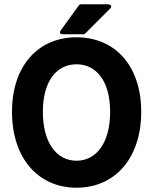

<svg xmlns="http://www.w3.org/2000/svg" viewBox="-20 -852 714 896"><path d="M337 24C516 24 639 -113 639 -330C639 -546 516 -678 337 -678C159 -678 36 -546 36 -330C36 -113 159 24 337 24ZM337 -102C244 -102 180 -186 180 -330C180 -473 244 -552 337 -552C430 -552 494 -473 494 -330C494 -186 430 -102 337 -102ZM493 -811C511 -829 484 -832 484 -832H358C355 -832 350 -830 348 -827L264 -711C250 -691 274 -692 274 -692H368C371 -692 375 -693 377 -695Z"/></svg>

Font: Falling Sky
Style: Bd
Weight: 700
Designer: Paul D. Hunt
Foundry: Adobe Systems Incorporated
Version: Version 1.02